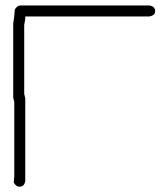

<svg xmlns="http://www.w3.org/2000/svg" viewBox="-20 -704 626 716"><path d="M56.6 -683.6H537.1Q558.6 -680.2 558.6 -662.1Q558.6 -646.5 537.1 -642.6H74.2V-632.8Q70.3 -613.8 70.3 -611.3V-353.5Q74.2 -339.8 74.2 -337.9V-29.3Q70.8 -7.8 52.7 -7.8Q39.6 -7.8 31.2 -23.4L33.2 -46.9V-324.2Q33.2 -326.2 29.3 -339.8V-617.2Q33.2 -636.7 35.2 -668Q43.5 -683.6 56.6 -683.6Z"/></svg>

Font: CEF Fonts CJK
Style: Regular
Weight: 400
Designer: PartyBoss (派对大魔王)
Version: Release 2.25